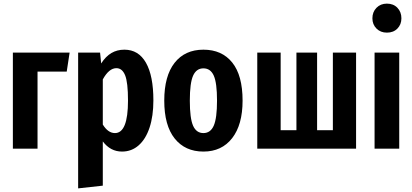

<svg xmlns="http://www.w3.org/2000/svg" viewBox="-20 -820 2274 1059"><path d="M51 0V-530H364L348 -425H187V0Z M826 -266Q826 -180 805 -116.5Q784 -53 745 -18.5Q706 16 653 16Q589 16 547 -40V204L411 219V-530H532L538 -470Q563 -509 594.5 -527.5Q626 -546 666 -546Q744 -546 785 -474Q826 -402 826 -266ZM686 -265Q686 -366 670 -405Q654 -444 622 -444Q581 -444 547 -382V-133Q576 -86 614 -86Q686 -86 686 -265Z M1318 -265Q1318 -132 1260.5 -58Q1203 16 1102 16Q1001 16 943.5 -56Q886 -128 886 -265Q886 -401 943 -473.5Q1000 -546 1102 -546Q1204 -546 1261 -475Q1318 -404 1318 -265ZM1027 -265Q1027 -167 1045 -126.5Q1063 -86 1102 -86Q1141 -86 1159 -127Q1177 -168 1177 -265Q1177 -363 1159 -403Q1141 -443 1102 -443Q1063 -443 1045 -402.5Q1027 -362 1027 -265Z M1944 0H1399V-530H1528V-102H1615V-530H1729V-102H1816V-530H1944Z M2194 -719Q2194 -685 2172 -662.5Q2150 -640 2114 -640Q2079 -640 2056.5 -662.5Q2034 -685 2034 -719Q2034 -754 2056.5 -777Q2079 -800 2114 -800Q2150 -800 2172 -777Q2194 -754 2194 -719ZM2182 0H2046V-530H2182Z"/></svg>

Font: Fira Sans Compressed SemiBold
Style: Regular
Weight: 600
Width: 1
Designer: bBox Type GmbH & Carrois Corporate GbR & Edenspiekermann AG
Foundry: bBox Type GmbH & Carrois Corporate GbR & Edenspiekermann AG
Version: Version 4.301